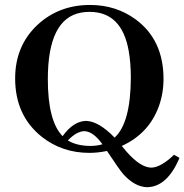

<svg xmlns="http://www.w3.org/2000/svg" viewBox="-20 -616 755 786"><path d="M348.6 -595.7Q221.7 -595.7 133.8 -514.6Q42 -428.7 42 -294.9Q42 -142.6 151.4 -55.7Q234.4 9.8 345.7 9.8Q380.9 9.8 418 2Q468.8 79.1 485.4 97.7Q532.2 149.4 583 150.4Q665 148.4 714.8 30.3L692.4 17.6Q639.6 68.4 600.6 70.3Q555.7 70.3 499 5.9Q491.2 -3.9 478.5 -18.6Q588.9 -68.4 629.9 -179.7Q649.4 -233.4 649.4 -293Q649.4 -452.1 536.1 -536.1Q455.1 -595.7 348.6 -595.7ZM333 -121.1Q280.3 -120.1 236.3 -58.6Q175.8 -120.1 175.8 -292Q175.8 -540 312.5 -564.5Q329.1 -567.4 346.7 -567.4Q478.5 -567.4 506.8 -408.2Q515.6 -359.4 515.6 -296.9Q514.6 -112.3 449.2 -52.7Q384.8 -119.1 333 -121.1ZM347.7 -18.6Q293 -19.5 257.8 -41Q293 -78.1 325.2 -79.1Q361.3 -78.1 399.4 -25.4Q377.9 -18.6 347.7 -18.6Z"/></svg>

Font: Abhaya Libre
Style: Bold
Weight: 700
Designer: Pushpananda Ekanayake, Sol Matas, Pathum Egodawatta
Foundry: Mooniak
Version: Version 1.050 ; ttfautohint (v1.6)